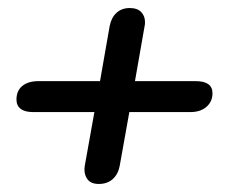

<svg xmlns="http://www.w3.org/2000/svg" viewBox="-20 -491 567 478"><path d="M509 -259Q509 -238 494 -225Q479 -212 454 -212H302L278 -78Q274 -57 260.5 -45Q247 -33 226 -33Q205 -33 196.5 -46.5Q188 -60 191 -78L215 -212H62Q42 -212 31.5 -220Q21 -228 21 -243Q21 -265 35.5 -277Q50 -289 76 -289H229L253 -426Q257 -447 270 -459Q283 -471 303 -471Q322 -471 331.5 -461Q341 -451 341 -436Q341 -429 340 -426L316 -289H467Q509 -289 509 -259Z"/></svg>

Font: Kodchasan Medium
Style: Italic
Weight: 500
Italic angle: -10°
Version: Version 1.000; ttfautohint (v1.6)